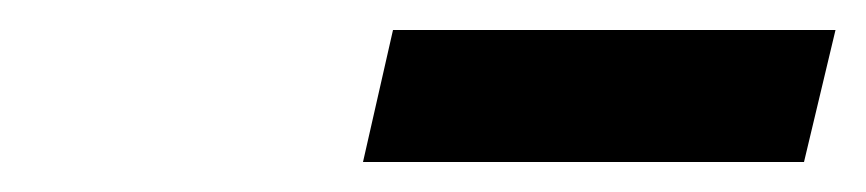

<svg xmlns="http://www.w3.org/2000/svg" viewBox="-20 -740 577 128"><path d="M516 -632 537 -720H242L222 -632Z"/></svg>

Font: RazerF5 SemiBold
Style: Italic
Weight: 600
Foundry: Razer Inc.
Version: Version 2